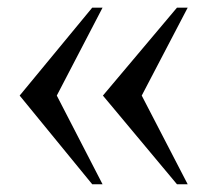

<svg xmlns="http://www.w3.org/2000/svg" viewBox="-20 -476 540 500"><path d="M220.2 3.9 31.2 -227.1 220.2 -456.1H247.1L127.9 -227.1L247.1 3.9ZM440.9 3.9 248 -227.1 440.9 -456.1H468.8L349.1 -227.1L468.8 3.9Z"/></svg>

Font: Doulos SIL APac
Style: Regular
Weight: 400
Designer: Walt Agee, Victor Gaultney, Peter Martin, Debbi Hosken, Becca Hirsbrunner
Foundry: SIL International
Version: Version 5.000